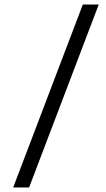

<svg xmlns="http://www.w3.org/2000/svg" viewBox="-20 -772 468 844"><path d="M414 -752 108 52H38L344 -752Z"/></svg>

Font: Pathway Extreme 28pt Medium
Style: Italic
Weight: 500
Italic angle: -8°
Designer: Eduardo Rodriguez Tunni
Foundry: Eduardo Rodriguez Tunni
Version: Version 1.001;gftools[0.9.26]